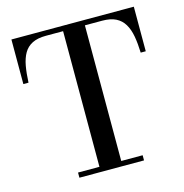

<svg xmlns="http://www.w3.org/2000/svg" viewBox="-110 -852 913 953"><g transform="rotate(-15 347.0 -375.0)"><path d="M181.5 0V-26.5H291.5V-723.5H203Q160.5 -723.5 133 -709.8Q105.5 -696 90.2 -669.8Q75 -643.5 68.2 -606Q61.5 -568.5 59.5 -521H33V-750H662V-521H636Q634.5 -568.5 627.8 -606Q621 -643.5 605.2 -669.8Q589.5 -696 562.2 -709.8Q535 -723.5 492 -723.5H403.5V-26.5H513.5V0Z"/></g></svg>

Font: Bodoni Moda 9pt Medium
Style: Regular
Weight: 500
Designer: Owen Earl
Foundry: indestructible type
Version: Version 2.005